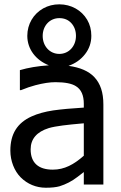

<svg xmlns="http://www.w3.org/2000/svg" viewBox="-20 -861 565 896"><path d="M371.1 0H462.4V-373C462.4 -430.2 448.7 -470.7 419.9 -501.5C394 -528.8 354 -546.4 299.8 -553.7C331.5 -564.9 357.4 -583 377 -608.4C396.5 -633.3 406.2 -662.1 406.2 -693.8C406.2 -721.7 399.9 -746.6 386.7 -769C360.4 -813.5 312 -840.8 256.8 -840.8C229.5 -840.8 204.6 -834.5 181.6 -821.8C135.7 -795.9 107.4 -748.5 107.4 -693.8C107.4 -631.3 147.5 -580.1 208 -556.2C155.8 -552.7 110.8 -544.9 72.8 -533.7V-440.4H78.1C102.1 -450.2 124.5 -458 145.5 -463.4C181.2 -472.7 211.9 -477.5 238.8 -477.5C283.2 -477.5 314.9 -471.2 334 -459C358.9 -443.8 371.1 -416.5 371.1 -376.5V-358.9C314 -355.5 266.6 -351.1 228 -345.7C189.5 -339.8 155.8 -330.6 127.9 -317.9C59.6 -287.1 28.3 -234.9 28.3 -158.2C28.3 -109.9 46.9 -63 76.7 -33.2C107.9 -2 148.9 15.1 193.8 15.1C220.7 15.1 242.2 12.7 257.8 8.3C287.6 -1 315.4 -15.1 341.3 -35.2C352.5 -43.9 362.3 -51.8 371.1 -58.1ZM334.5 -693.4C334.5 -645.5 301.3 -609.4 256.8 -609.4C212.4 -609.4 179.2 -645.5 179.2 -693.4C179.2 -740.7 211.9 -776.4 256.8 -776.4C279.8 -776.4 298.8 -768.6 313 -752.9C327.1 -737.3 334.5 -717.3 334.5 -693.4ZM371.1 -134.3C324.7 -93.3 280.8 -69.3 226.6 -69.3C158.7 -69.3 123 -101.6 123 -164.1C123 -212.4 151.4 -245.6 207.5 -263.2C240.7 -272.9 294.4 -278.8 361.3 -284.7L371.1 -285.6Z"/></svg>

Font: SG Kara SemiBold
Style: Regular
Weight: 400
Designer: Damoon Khanjanzadeh
Version: Version 1.000